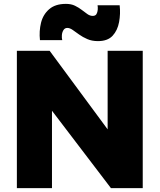

<svg xmlns="http://www.w3.org/2000/svg" viewBox="-20 -970 823 990"><path d="M67 0V-708H236L535 -303V-708H716V0H552L248 -399V0ZM485 -758Q454 -758 430 -768.5Q406 -779 388 -792Q370 -805 355 -815.5Q340 -826 327 -826Q314 -826 307 -814.5Q300 -803 299 -788Q298 -773 301 -763H186Q181 -810 191.5 -852.5Q202 -895 233.5 -922.5Q265 -950 320 -950Q347 -950 366.5 -940.5Q386 -931 401.5 -919Q417 -907 430.5 -897.5Q444 -888 458 -888Q472 -888 477.5 -897.5Q483 -907 484 -920Q485 -933 483 -943H597Q602 -899 594 -856Q586 -813 560.5 -785.5Q535 -758 485 -758Z"/></svg>

Font: Onest Black
Style: Regular
Weight: 900
Designer: Dmitri Voloshin, Andrey Kudryavtsev
Foundry: Dmitri Voloshin, Andrey Kudryavtsev
Version: Version 1.000;gftools[0.9.33]